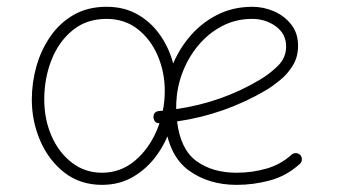

<svg xmlns="http://www.w3.org/2000/svg" viewBox="-20 -526 978 557"><path d="M850.1 -50.8Q811.5 -15.6 763.7 -2.7Q715.8 10.3 666.5 10.3Q585.4 10.3 527.8 -31.5Q470.2 -73.2 458.5 -169.4Q451.7 -168.9 444.3 -168.5Q427.2 -167.5 425.3 -185.1Q424.3 -202.1 441.9 -204.1Q449.2 -204.6 456.1 -205.1Q456.1 -210 456.1 -214.8Q456.1 -269.5 474.4 -321.5Q492.7 -373.5 526.6 -415.3Q560.5 -457 607.7 -481.7Q654.8 -506.3 711.9 -506.3Q744.6 -506.3 774.9 -493.2Q805.2 -480 825 -454.8Q844.7 -429.7 844.7 -393.1Q844.7 -360.4 829.3 -335.7Q814 -311 792.5 -293.5Q771 -275.9 752.9 -265.1Q632.3 -193.8 493.7 -173.8Q503.4 -92.8 549.8 -58.8Q596.2 -24.9 666.5 -24.9Q711.9 -24.9 753.2 -36.9Q794.4 -48.8 825.7 -77.1Q831.1 -82 838.6 -81.8Q846.2 -81.5 851.1 -76.2Q856 -70.8 855.7 -63.2Q855.5 -55.7 850.1 -50.8ZM711.4 -471.2Q664.1 -471.2 624 -450.2Q584 -429.2 554.2 -393.1Q524.4 -356.9 507.8 -311.3Q491.2 -265.6 491.2 -216.3Q491.2 -212.9 491.2 -209.5Q623 -228.5 733.4 -294.4Q761.7 -311 785.9 -334.7Q810.1 -358.4 810.1 -391.1Q810.1 -427.7 780.3 -449.5Q750.5 -471.2 711.4 -471.2ZM289.1 -506.3Q339.4 -506.3 377.4 -485.1Q415.5 -463.9 441.4 -428.5Q467.3 -393.1 480.2 -349.9Q493.2 -306.6 493.2 -262.7Q493.2 -213.9 478.5 -165.3Q463.9 -116.7 435.8 -77.1Q407.7 -37.6 367.4 -13.7Q327.1 10.3 275.9 10.3Q212.9 10.3 167.2 -25.1Q121.6 -60.5 96.9 -117.2Q72.3 -173.8 72.3 -237.3Q72.3 -286.6 85.9 -334.5Q99.6 -382.3 126.7 -421.1Q153.8 -460 194.3 -483.2Q234.9 -506.3 289.1 -506.3ZM289.1 -471.2Q231 -471.2 190.7 -438.2Q150.4 -405.3 129.4 -352.1Q108.4 -298.8 108.4 -237.3Q108.4 -179.7 129.6 -131.3Q150.9 -83 188.7 -54Q226.6 -24.9 275.9 -24.9Q329.6 -24.9 370.6 -59.1Q411.6 -93.3 434.8 -147.7Q458 -202.1 458 -262.7Q458 -316.4 437.7 -364Q417.5 -411.6 379.6 -441.4Q341.8 -471.2 289.1 -471.2Z"/></svg>

Font: Mikhak ExtraLight
Style: Regular
Weight: 200
Designer: Amin Abedi
Version: Version 3.3